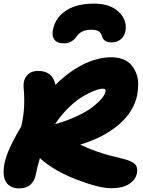

<svg xmlns="http://www.w3.org/2000/svg" viewBox="-31 -999 787 1059"><path d="M487.8 -979Q573.7 -979 621.1 -936Q668.5 -893.1 662.1 -835.9Q657.7 -801.3 636.5 -783.2Q615.2 -765.1 584 -765.1Q541.5 -765.1 532.2 -797.9Q527.3 -815.9 514.4 -825.4Q501.5 -835 472.2 -835Q417.5 -835 392.1 -798.8Q364.7 -759.8 323.2 -759.8Q282.7 -759.8 267.6 -782.5Q252.4 -805.2 263.2 -844.2Q278.8 -906.2 336.4 -942.6Q394 -979 487.8 -979ZM74.2 40Q24.9 40 2.7 5.6Q-19.5 -28.8 -5.9 -99.1Q9.3 -173.8 85.9 -300.8Q99.1 -357.4 101.8 -408.7Q104.5 -460 99.1 -519Q96.2 -556.6 117.4 -582.3Q138.7 -607.9 179.2 -607.9Q259.3 -607.9 274.9 -530.8Q344.2 -601.1 425 -642.1Q505.9 -683.1 583 -683.1Q620.1 -683.1 648.9 -671.4Q677.7 -659.7 694.3 -639.4Q710.9 -619.1 721.2 -592.5Q731.4 -565.9 731.2 -536.4Q731 -506.8 726.1 -476.1Q707.5 -383.8 625.2 -312.5Q543 -241.2 411.1 -201.2Q452.6 -181.2 497.3 -165.5Q542 -149.9 568.4 -142.8Q594.7 -135.7 647.9 -123Q695.8 -111.3 713.1 -93.8Q730.5 -76.2 724.1 -43Q716.8 -7.3 681.2 15.9Q645.5 39.1 581.1 39.1Q515.1 39.1 389.9 -9.3Q264.6 -57.6 189 -127Q173.3 -73.7 167 -38.1Q150.9 40 74.2 40ZM534.2 -509.8Q526.4 -509.8 509.5 -505.4Q492.7 -501 463.9 -487.5Q435.1 -474.1 405 -453.6Q375 -433.1 338.9 -396.5Q302.7 -359.9 272.9 -314Q339.8 -333 394.5 -358.9Q449.2 -384.8 481 -409.7Q512.7 -434.6 530.3 -456.1Q547.9 -477.5 550.8 -493.2Q552.2 -502.4 548.8 -506.1Q545.4 -509.8 534.2 -509.8Z"/></svg>

Font: Shantell Sans Irregular Bouncy
Style: Italic
Weight: 800
Italic angle: -11.31°
Designer: Stephen Nixon, Anya Danilova, Shantell Martin
Foundry: Arrow Type
Version: Version 1.006;[9816181b4]